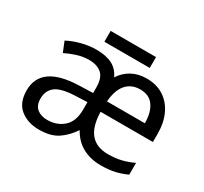

<svg xmlns="http://www.w3.org/2000/svg" viewBox="-138 -856 1127 1061"><g transform="rotate(30 425.5 -325.5)"><path d="M287.1 -661.1H576.7V-591.8H287.1ZM592.3 -533.2Q655.8 -533.2 701.4 -503.7Q747.1 -474.1 771.7 -421.4Q796.4 -368.7 796.4 -298.8V-246.1H462.4Q464.8 -152.3 502.9 -107.9Q541 -63.5 613.3 -63.5Q661.6 -63.5 699 -72.8Q736.3 -82 773.4 -99.6V-24.4Q734.9 -6.8 697.3 1.5Q659.7 9.8 610.4 9.8Q543.5 9.8 493.2 -18.1Q442.9 -45.9 413.1 -100.6Q379.4 -50.3 335 -20.3Q290.5 9.8 215.3 9.8Q144.5 9.8 96.9 -28.1Q49.3 -65.9 49.3 -145.5Q49.3 -224.1 107.9 -266.4Q166.5 -308.6 287.1 -312.5L375 -315.4V-348.6Q375 -412.6 345.2 -437.7Q315.4 -462.9 265.6 -462.9Q227.1 -462.9 189.5 -450.9Q151.9 -439 119.6 -422.9L93.3 -487.3Q127.9 -506.3 176.3 -519.3Q224.6 -532.2 272.5 -532.2Q333.5 -532.2 372.8 -512.2Q412.1 -492.2 432.1 -448.2Q458 -488.8 498.8 -511Q539.6 -533.2 592.3 -533.2ZM591.3 -462.9Q535.2 -462.9 502.4 -424.6Q469.7 -386.2 464.4 -313.5H706.1Q706.1 -380.9 678.2 -421.9Q650.4 -462.9 591.3 -462.9ZM373 -255.9 299.8 -252.9Q208.5 -249.5 173.3 -221.9Q138.2 -194.3 138.2 -144.5Q138.2 -100.6 163.1 -80.1Q188 -59.6 229 -59.6Q290 -59.6 331.5 -96.2Q373 -132.8 373 -209Z"/></g></svg>

Font: Lunasima
Style: Regular
Weight: 400
Designer: The DocRepair Project, Monotype Design Team
Foundry: Google
Version: Version 2.009